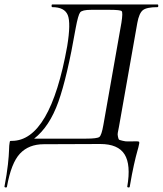

<svg xmlns="http://www.w3.org/2000/svg" viewBox="-60 -645 729 860"><path d="M646 -625Q649 -625 649 -619Q649 -613 646 -613Q597 -613 580 -599.5Q563 -586 555 -542L473 -78Q469 -56 467.5 -49.5Q466 -43 468.5 -32Q471 -21 473 -19.5Q475 -18 489 -14.5Q503 -11 513 -11.5Q523 -12 553 -12Q562 -12 563.5 -9Q565 -6 562 5Q561 12 555 32.5Q549 53 540 93Q531 133 521 192Q521 194 518 194.5Q515 195 512.5 194Q510 193 510 191Q527 93 498 46.5Q469 0 389 0L136 1Q69 1 29.5 43Q-10 85 -29 192Q-29 194 -32 194.5Q-35 195 -37.5 194Q-40 193 -40 191Q-29 133 -24.5 91.5Q-20 50 -19.5 27Q-19 4 -17 -5Q-16 -12 -15 -13Q-14 -14 -7 -14Q165 -14 241 -438Q258 -542 243.5 -577.5Q229 -613 174 -613Q171 -613 171 -619Q171 -625 174 -625ZM484 -544Q491 -589 485 -595Q479 -601 432 -601H348Q308 -601 299 -589.5Q290 -578 279 -519Q241 -300 201.5 -189Q162 -78 93 -24H325Q375 -24 385 -31.5Q395 -39 403 -85Z"/></svg>

Font: Cormorant Infant Book
Style: Italic
Weight: 500
Italic angle: -10°
Designer: Christian Thalmann (Catharsis Fonts)
Version: Version 1.000;PS 002.000;hotconv 1.0.88;makeotf.lib2.5.64775